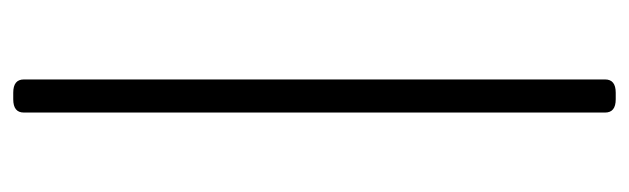

<svg xmlns="http://www.w3.org/2000/svg" viewBox="-350 -460 950 290"><g transform="rotate(-90 125.0 -315.0)"><path d="M120 140Q100 140 100 124V-754Q100 -770 120 -770H130Q150 -770 150 -754V124Q150 140 130 140Z"/></g></svg>

Font: Asap Light
Style: Regular
Weight: 300
Designer: Pablo Cosgaya
Foundry: Omnibus-Type
Version: Version 3.001